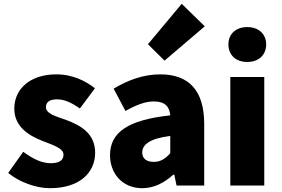

<svg xmlns="http://www.w3.org/2000/svg" viewBox="-20 -973 1477 1007"><path d="M242 14C397 14 479 -67 479 -172C479 -275 400 -316 329 -343C270 -364 221 -377 221 -411C221 -438 240 -452 281 -452C318 -452 358 -433 399 -404L478 -510C430 -547 364 -583 275 -583C142 -583 55 -510 55 -403C55 -308 132 -262 200 -235C258 -212 313 -196 313 -162C313 -134 293 -117 246 -117C201 -117 154 -138 102 -177L23 -66C81 -18 168 14 242 14Z M726 14C789 14 842 -15 889 -57H894L906 0H1051V-323C1051 -501 968 -583 821 -583C732 -583 651 -553 576 -508L638 -391C695 -423 742 -441 787 -441C845 -441 869 -414 873 -368C651 -344 557 -279 557 -159C557 -64 621 14 726 14ZM787 -124C750 -124 726 -140 726 -173C726 -213 762 -246 873 -260V-169C847 -141 823 -124 787 -124ZM843 -655 1054 -835 933 -953 756 -741Z M1188 0H1366V-569H1188ZM1277 -648C1336 -648 1376 -684 1376 -740C1376 -795 1336 -831 1277 -831C1217 -831 1178 -795 1178 -740C1178 -684 1217 -648 1277 -648Z"/></svg>

Font: Noto Sans TC Black
Style: Regular
Weight: 900
Designer: Ryoko NISHIZUKA 西塚涼子 (kana, bopomofo & ideographs); Paul D. Hunt (Latin, Greek & Cyrillic); Sandoll Communications 산돌커뮤니
Foundry: Adobe
Version: Version 2.004;hotconv 1.0.118;makeotfexe 2.5.65603